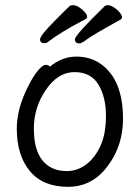

<svg xmlns="http://www.w3.org/2000/svg" viewBox="-20 -705 540 743"><path d="M287 -537Q270 -537 270 -553Q270 -569 385 -681Q389 -685 398 -685Q407 -685 420.5 -676.5Q434 -668 443 -657Q452 -646 452 -639Q452 -632 446 -629Q336 -568 316 -552.5Q296 -537 287 -537ZM45 -207Q45 -286 90 -373Q108 -409 126.5 -431.5Q145 -454 157 -454Q168 -454 173 -447Q220 -486 276 -486Q331 -486 372 -456Q456 -395 456 -245Q456 -144 400 -67Q340 18 243 18Q146 18 95.5 -43Q45 -104 45 -207ZM152 -538Q135 -538 135 -553Q135 -567 190.5 -623Q246 -679 250 -682Q254 -685 263 -685Q273 -685 286 -677Q299 -669 308 -658.5Q317 -648 317 -641Q317 -634 311 -631Q215 -581 166 -543Q161 -538 152 -538ZM238 -43Q280 -43 314 -69Q348 -95 369 -141Q390 -187 390 -258Q390 -329 361 -377.5Q332 -426 268 -426Q205 -426 158 -358Q111 -290 111 -207Q111 -125 144.5 -84Q178 -43 238 -43Z"/></svg>

Font: Moon Stars Kai HW
Style: Regular
Weight: 400
Designer: GuiWonder
Version: Version 1.101